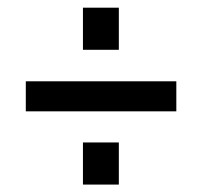

<svg xmlns="http://www.w3.org/2000/svg" viewBox="-20 -541 539 512"><path d="M450.2 -244.1V-324.2H48.8V-244.1ZM296.9 -48.8V-161.1H201.2V-48.8ZM296.9 -408.2V-520.5H201.2V-408.2Z"/></svg>

Font: Gemunu Libre
Style: Bold
Weight: 700
Designer: Pushpananda Ekanayake, Sol Matas, Kosala Senevirathne
Foundry: Mooniak
Version: Version 1.001